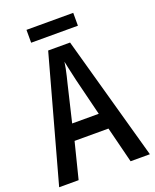

<svg xmlns="http://www.w3.org/2000/svg" viewBox="-157 -949 836 1038"><g transform="rotate(-20 261.0 -430.0)"><path d="M411 0 359 -207H164L112 0H0L197 -715H323L522 0ZM284 -514Q280 -532 275.5 -552Q271 -572 266.5 -592Q262 -612 259 -628Q257 -612 253 -591.5Q249 -571 244 -550.5Q239 -530 235 -514L184 -300H337ZM394 -860V-786H125V-860Z"/></g></svg>

Font: Noto Sans Bengali Condensed Medium
Style: Regular
Weight: 500
Width: 3
Designer: Jelle Bosma - Monotype Design Team
Foundry: Monotype Imaging Inc.
Version: Version 2.003